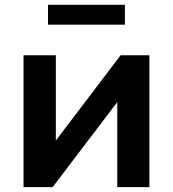

<svg xmlns="http://www.w3.org/2000/svg" viewBox="-20 -765 709 785"><path d="M76.2 -539.1H208.3V-138.9H169.2L473.1 -539.1H590.8V0H459.5V-400.1H499.3L195.3 0H76.2ZM176.3 -745.4H490.7V-664.1H176.3Z"/></svg>

Font: Min Sans VF VF
Style: Regular
Weight: 400
Designer: Jinseong-Kim, NotoSansCJK, Nunito
Foundry: Jinseong-Kim
Version: Version 1.420;Glyphs 3.1.2 (3151)